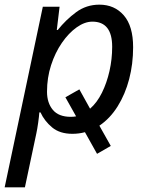

<svg xmlns="http://www.w3.org/2000/svg" viewBox="-42 -565 641 825"><path d="M-22 240 142 -536H214L202 -436H206Q241 -480 285 -512.5Q329 -545 385 -545Q450 -545 490 -499Q530 -453 530 -362Q530 -290 513 -225Q496 -160 463.5 -108Q431 -56 385 -25L434 62L375 96L323 3Q297 10 269 10Q215 10 182 -17.5Q149 -45 132 -82H127Q126 -66 122 -37.5Q118 -9 114 9L65 240ZM262 -63Q274 -63 285 -65L239 -147L299 -181L345 -98Q375 -124 396 -166.5Q417 -209 428.5 -260Q440 -311 440 -364Q440 -472 355 -472Q322 -472 287.5 -447.5Q253 -423 224 -381Q195 -339 177.5 -285Q160 -231 160 -171Q160 -123 185 -93Q210 -63 262 -63Z"/></svg>

Font: Manna Sans
Style: Italic
Weight: 400
Italic angle: -12°
Designer: Monotype Design Team
Foundry: Monotype Imaging Inc.
Version: Version 2.001.1; ttfautohint (v1.8.2)